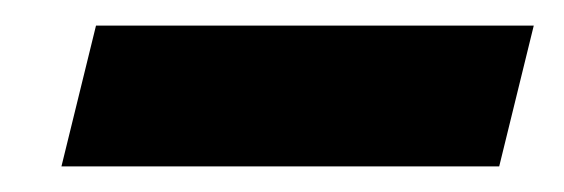

<svg xmlns="http://www.w3.org/2000/svg" viewBox="-20 -405 441 150"><path d="M370 -275H28L55 -385H397Z"/></svg>

Font: TypoPRO Sinkin Sans
Style: 500 Medium Italic
Weight: 500
Italic angle: -112°
Designer: Keith Bates
Foundry: K-Type
Version: Sinkin Sans (version 1.0)  by Keith Bates   •   © 2014   www